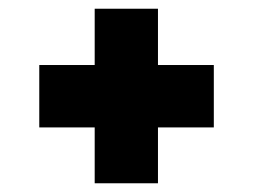

<svg xmlns="http://www.w3.org/2000/svg" viewBox="-20 -473 580 440"><path d="M197 -53V-181H70V-324H197V-453H342V-324H470V-181H342V-53Z"/></svg>

Font: Saira Thin Black
Style: Regular
Weight: 900
Version: Version 1.101